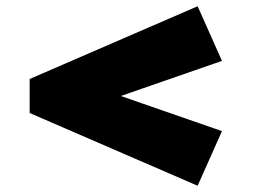

<svg xmlns="http://www.w3.org/2000/svg" viewBox="-20 -569 811 615"><path d="M613 26 75 -207V-316L613 -549L691 -374L236 -216V-307L691 -149Z"/></svg>

Font: Lexend Zetta Black
Style: Regular
Weight: 900
Designer: Bonnie Shaver-Troup, Thomas Jockin
Foundry: Lexend
Version: Version 1.007